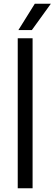

<svg xmlns="http://www.w3.org/2000/svg" viewBox="-20 -1014 294 1034"><path d="M75.5 0V-808H155.5V0ZM79 -852 167.5 -994H254L151.5 -852Z"/></svg>

Font: Encode Sans
Style: Regular
Weight: 400
Designer: Multiple Designers
Foundry: Impallari Type
Version: Version 3.002; ttfautohint (v1.8.3) -l 8 -r 50 -G 200 -x 14 